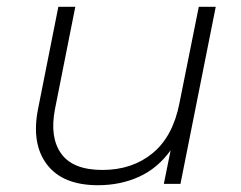

<svg xmlns="http://www.w3.org/2000/svg" viewBox="-20 -542 709 566"><path d="M269 4Q165 4 118.5 -57Q72 -118 92 -220L152 -522H202L142 -220Q126 -137 160.5 -89Q195 -41 282 -41Q370 -41 430 -90.5Q490 -140 509 -238L566 -522H616L512 0H463L483 -99Q445 -46 390 -21Q335 4 269 4Z"/></svg>

Font: Montserrat Light
Style: Italic
Weight: 300
Italic angle: -11.3°
Designer: Julieta Ulanovsky
Foundry: Julieta Ulanovsky
Version: Version 9.000; ttfautohint (v1.8.4.7-5d5b)